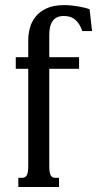

<svg xmlns="http://www.w3.org/2000/svg" viewBox="-20 -747 388 767"><path d="M92.8 -585.9Q92.8 -609.4 99.1 -634.3Q105.5 -659.2 121.6 -679.7Q137.7 -700.2 165.8 -713.4Q193.8 -726.6 237.3 -726.6Q251 -726.6 265.1 -725.1Q279.3 -723.6 292.5 -721.4Q305.7 -719.2 317.4 -716.3Q329.1 -713.4 337.9 -710L347.7 -623H308.6Q301.8 -642.6 293 -654.5Q284.2 -666.5 274.2 -672.9Q264.2 -679.2 253.9 -681.2Q243.7 -683.1 234.4 -683.1Q205.1 -683.1 190.9 -663.8Q176.8 -644.5 176.8 -607.9V-518.6H295.9V-472.2H176.8V-85Q176.8 -69.8 178.2 -60.5Q179.7 -51.3 183.1 -45.9Q186.5 -40.5 191.2 -38.6Q195.8 -36.6 202.6 -36.6H215.8V0H53.2V-36.6H66.9Q73.2 -36.6 78.1 -38.6Q83 -40.5 86.4 -45.9Q89.8 -51.3 91.3 -60.5Q92.8 -69.8 92.8 -85V-472.2H43V-518.6H92.8Z"/></svg>

Font: Arian AMU Serif
Style: Regular
Weight: 400
Designer: Ruben Hakobyan (Tarumian)
Foundry: Ruben Hakobyan (Tarumian)
Version: Version 1.002